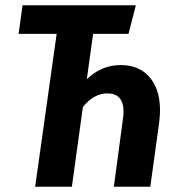

<svg xmlns="http://www.w3.org/2000/svg" viewBox="-20 -712 653 732"><path d="M590 -293Q590 -270 587 -246L553 0H414L448 -253Q451 -271 451 -286Q451 -356 389 -356Q338 -356 296 -304L254 0H114L196 -583H51L66 -692H498L470 -583H335L311 -410Q367 -464 440 -464Q511 -464 550.5 -417.5Q590 -371 590 -293Z"/></svg>

Font: Fira Sans Compressed SemiBold
Style: Italic
Weight: 600
Width: 1
Italic angle: -8°
Designer: bBox Type GmbH & Carrois Corporate GbR & Edenspiekermann AG
Foundry: bBox Type GmbH & Carrois Corporate GbR & Edenspiekermann AG
Version: Version 4.301